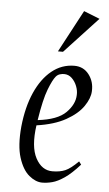

<svg xmlns="http://www.w3.org/2000/svg" viewBox="-51 -713 431 757"><g transform="rotate(5 164.5 -334.0)"><path d="M145 10Q119 10 93 -11.5Q67 -33 52 -80Q37 -127 44 -203Q52 -281 77.5 -338.5Q103 -396 142.5 -428Q182 -460 232 -460Q268 -460 289.5 -432Q311 -404 309 -366Q308 -338 286 -306Q264 -274 218.5 -248.5Q173 -223 103 -213Q91 -128 115 -83Q139 -38 181 -38Q211 -38 232 -47Q253 -56 283 -86L292 -74Q259 -37 232.5 -19Q206 -1 185 4.5Q164 10 145 10ZM106 -234Q184 -243 217 -276Q250 -309 251 -346Q252 -363 245 -381Q238 -399 225 -411.5Q212 -424 194 -424Q187 -424 178 -421.5Q169 -419 162 -411Q150 -397 134.5 -357Q119 -317 106 -234ZM162 -511 251 -678 314 -653 182 -511Z"/></g></svg>

Font: Ancizar Serif Light
Style: Italic
Weight: 300
Italic angle: -4°
Designer: Cesar Puertas, Viviana Monsalve, Julian Moncada, Julian Prieto, Jose Castro, Felipe Aragon, Mariel Hernandez, Sara Alarc
Version: Version 8.100